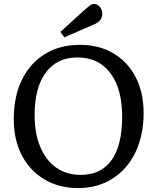

<svg xmlns="http://www.w3.org/2000/svg" viewBox="-20 -942 800 976"><path d="M378 14Q280 14 206 -30Q132 -74 91 -152.5Q50 -231 50 -336Q50 -452 91.5 -536.5Q133 -621 208.5 -667.5Q284 -714 387 -714Q484 -714 556.5 -671Q629 -628 669.5 -550Q710 -472 710 -368Q710 -254 668.5 -168Q627 -82 552 -34Q477 14 378 14ZM390 -53Q494 -53 547.5 -128.5Q601 -204 601 -349Q601 -491 541 -570.5Q481 -650 374 -650Q270 -650 213 -573.5Q156 -497 156 -357Q156 -264 184.5 -195.5Q213 -127 265.5 -90Q318 -53 390 -53ZM307 -752 287 -780 418 -899Q431 -910 439.5 -916Q448 -922 457 -922Q476 -922 488 -906.5Q500 -891 500 -874Q500 -853 489 -839.5Q478 -826 458 -818Z"/></svg>

Font: Text Regular
Style: Regular
Weight: 400
Designer: Latin by Veronika Burian and Jose Scaglione. Greek by Irene Vlachou. Cyrillic by Vera Evstafieva.
Foundry: TypeTogether
Version: Version 3.002